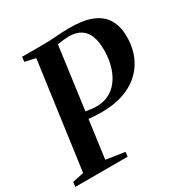

<svg xmlns="http://www.w3.org/2000/svg" viewBox="-184 -887 983 1024"><g transform="rotate(-30 307.5 -375.0)"><path d="M-12.5 0 -9.5 -28.5 60.5 -43.5 150.5 -699 85 -713.5 88.5 -743H222Q261.5 -743 299.8 -746.5Q338 -750 384.5 -750Q466 -750.5 519.2 -729.5Q572.5 -708.5 599 -666Q625.5 -623.5 626 -559.5Q626.5 -511 614 -468Q601.5 -425 576.2 -389.8Q551 -354.5 512.8 -328.5Q474.5 -302.5 423.2 -288.5Q372 -274.5 307.5 -274.5Q291.5 -274.5 273 -275.5Q254.5 -276.5 237.8 -278Q221 -279.5 210 -281.5L213 -326.5Q226.5 -323.5 242 -320.8Q257.5 -318 272.8 -316.5Q288 -315 300.5 -315Q338.5 -315 368.2 -327.8Q398 -340.5 420 -363.5Q442 -386.5 456.5 -417Q471 -447.5 478.2 -483Q485.5 -518.5 485.5 -557Q485.5 -608 472 -642.5Q458.5 -677 430.2 -694.8Q402 -712.5 357.5 -712.5Q342.5 -712 326 -710.5Q309.5 -709 293.8 -706.2Q278 -703.5 263.5 -700L290 -725.5L198 -45.5L313 -28L309.5 0Z"/></g></svg>

Font: Merriweather 96pt SemiBold
Style: Italic
Weight: 600
Italic angle: -7.8°
Version: Version 2.101